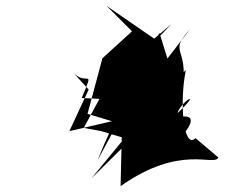

<svg xmlns="http://www.w3.org/2000/svg" viewBox="-20 -556 838 656"><path d="M525 -443 511 -421 344 -536 431 -449 330 -357 279 -167 435 -120 292 54 410 -63C441 46 619 -90 587 -105C552 -26 704 -185 586 -154C574 -196 690 -267 584 -167C654 -412 539 -357 630 -457L552 -356ZM648 -84C607 -44 592 -203 615 -317C535 -235 587 -250 476 -273L491 -396L566 -474L508 -425L343 -368L398 -362L266 -119L326 -108L396 -87L392 80C599 -66 712 15 726 -18ZM415 -178C412 -222 376 -162 313 -8L389 -148L217 -108L283 -250L230 -308C276 -259 305 -330 259 -221C458 -215 416 -184 442 -233Z"/></svg>

Font: Asimov Silicon
Style: Regular
Weight: 400
Designer: Google
Version: Version 2.000980; 2014